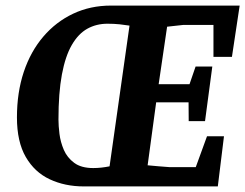

<svg xmlns="http://www.w3.org/2000/svg" viewBox="-20 -668 879 688"><path d="M280.8 0Q212.6 0 158.3 -25.5Q103.9 -50.9 72.3 -105.6Q40.7 -160.3 40.7 -247.2Q40.7 -336.8 65.2 -410.3Q89.8 -483.7 135.2 -536.8Q180.6 -589.9 242.1 -618.9Q303.6 -648 377.6 -648H838.8L811.1 -464.2H744.9V-578.7H637L578.8 -572.3L548.5 -366.2H659.1L680.9 -429.7H740.8L714.7 -234H656.2L655.7 -301.3H539.6L509 -75.7Q528.1 -73.7 547.7 -72.2Q567.3 -70.7 587.7 -69.1H681.5L721.8 -179.8H782.6L760.5 0ZM314.1 -65.8Q329.2 -65.8 344 -67.5Q358.8 -69.2 372.6 -72L444.1 -576.2Q428.4 -578.8 408.7 -580.9Q388.9 -583 365.1 -583Q325.3 -583 293 -565.1Q260.7 -547.2 237.4 -507Q214.1 -466.9 201.8 -401.1Q189.5 -335.3 189.5 -239.3Q189.5 -217.5 193.1 -188.3Q196.7 -159.1 208.7 -131Q220.8 -103 246 -84.4Q271.1 -65.8 314.1 -65.8Z"/></svg>

Font: Faustina Light
Style: Italic
Weight: 300
Italic angle: -8°
Designer: Alfonso Garcia
Foundry: http://www.omnibus-type.com
Version: Version 1.200